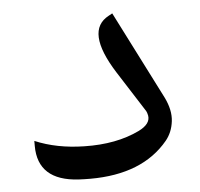

<svg xmlns="http://www.w3.org/2000/svg" viewBox="-41 -502 583 559"><g transform="rotate(-5 250.0 -222.0)"><path d="M429.2 -75.7Q354 15.1 201.2 15.1Q184.1 15.1 167 14.2Q48.3 7.3 48.3 -94.2V-108.9Q111.8 -82 192.4 -80.6Q286.1 -78.6 353.5 -111.3Q389.2 -128.9 384.8 -153.8Q382.8 -163.1 380.4 -167L303.7 -287.1Q223.1 -414.6 295.9 -453.1L306.6 -459L437 -202.1Q456.1 -163.6 452.1 -131.1Q448.2 -98.6 429.2 -75.7Z"/></g></svg>

Font: Gandom FD
Style: FD
Weight: 400
Foundry: DejaVu fonts team - Redesigned by Saber Rastikerdar - Based on Samim Font
Version: Version 0.6